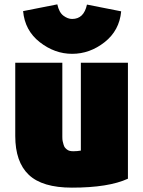

<svg xmlns="http://www.w3.org/2000/svg" viewBox="-20 -835 657 881"><path d="M567 -15Q478 26 310 26Q174 26 112 -33Q50 -92 50 -211V-547H266V-278Q266 -269 266 -252.5Q266 -236 266 -228Q266 -220 266 -207Q266 -194 267.5 -187.5Q269 -181 271.5 -172Q274 -163 277.5 -158.5Q281 -154 286.5 -149.5Q292 -145 299 -143Q306 -141 316 -141Q334 -141 351 -144V-547H567ZM311 -588Q231 -588 162.5 -641.5Q94 -695 86 -784L243 -815Q251 -778 271 -763Q291 -748 311 -748Q365 -748 379 -814L536 -783Q528 -695 460 -641.5Q392 -588 311 -588Z"/></svg>

Font: Repo
Style: ExtraBlack
Weight: 1000
Designer: Stefan Peev
Foundry: Context Ltd
Version: Version 001.000